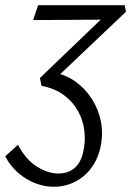

<svg xmlns="http://www.w3.org/2000/svg" viewBox="-72 -427 503 736"><path d="M134 289Q99 289 63.5 275.5Q28 262 -2.5 235.5Q-33 209 -52 172L-3 128Q26 184 68.5 211Q111 238 151 238Q191 238 215 216Q239 194 247 155Q256 116 251.5 75.5Q247 35 227.5 -0.5Q208 -36 173.5 -62Q139 -88 87 -98L81 -128L350 -386L367 -352L55 -350L74 -407H406L411 -382L138 -123L135 -149Q182 -140 219 -113Q256 -86 281 -46.5Q306 -7 315 40Q324 87 313 138Q305 174 288 202Q271 230 247 249.5Q223 269 194 279Q165 289 134 289Z"/></svg>

Font: Ysabeau Office
Style: Italic
Weight: 400
Italic angle: -12°
Designer: Christian Thalmann (Catharsis Fonts)
Version: Version 2.001;gftools[0.9.30]; featfreeze: tnum,lnum,ss02